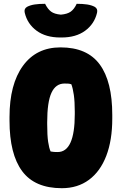

<svg xmlns="http://www.w3.org/2000/svg" viewBox="-20 -969 640 1009"><path d="M298 -720Q438 -720 504 -630.5Q570 -541 570 -365V-346Q570 -232 538.5 -150Q507 -68 447.5 -24Q388 20 305 20Q163 20 96.5 -69.5Q30 -159 30 -335V-354Q30 -526 100.5 -623Q171 -720 298 -720ZM228 -317Q228 -257 233 -223.5Q238 -190 246 -173Q256 -171 264.5 -170.5Q273 -170 283 -170Q373 -170 373 -369V-382Q373 -435 368 -470Q363 -505 355 -526Q347 -529 338.5 -529.5Q330 -530 319 -530Q273 -530 250.5 -481.5Q228 -433 228 -326ZM383 -949Q415 -949 438 -945.5Q461 -942 478 -933Q495 -923 490 -902Q476 -843 427.5 -807.5Q379 -772 304 -772H296Q221 -772 172.5 -807.5Q124 -843 110 -902Q105 -923 122 -933Q139 -942 162 -945.5Q185 -949 217 -949Q231 -921 248.5 -908Q266 -895 300 -892Q334 -895 352 -908Q370 -921 383 -949Z"/></svg>

Font: Recursive Mn Csl St Blk
Style: Regular
Weight: 900
Monospace: yes
Version: Version 1.079;hotconv 1.0.112;makeotfexe 2.5.65598; ttfautoh